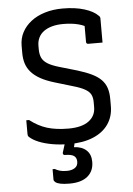

<svg xmlns="http://www.w3.org/2000/svg" viewBox="-62 -764 724 1042"><g transform="rotate(-5 300.0 -243.0)"><path d="M319 -718Q387 -718 437 -702.5Q487 -687 511 -662Q516 -658 517.5 -654Q519 -650 519 -645Q519 -625 519 -603Q519 -581 519 -558.5Q519 -536 519 -515Q500 -515 480.5 -515Q461 -515 441 -515Q436 -515 433 -518Q430 -521 430 -526Q430 -539 430 -552.5Q430 -566 430 -580Q430 -594 430 -609Q430 -624 430 -640L458 -596Q434 -615 398 -624.5Q362 -634 315 -634Q282 -634 255.5 -627Q229 -620 210 -606.5Q191 -593 181 -573Q171 -553 171 -528V-508Q171 -482 179.5 -463Q188 -444 210 -430Q232 -416 273 -404L369 -376Q415 -362 447 -346.5Q479 -331 498 -311.5Q517 -292 525.5 -266.5Q534 -241 534 -206V-168Q534 -112 505.5 -70Q477 -28 422.5 -5Q368 18 291 18Q242 18 199.5 10.5Q157 3 125.5 -10Q94 -23 76 -40Q72 -44 71 -47.5Q70 -51 70 -57Q70 -69 70 -81Q70 -93 70 -105.5Q70 -118 70 -131H85Q130 -96 178.5 -81Q227 -66 295 -66Q367 -66 405 -94Q443 -122 443 -170V-197Q443 -222 434.5 -238.5Q426 -255 403.5 -268Q381 -281 339 -293L242 -322Q195 -336 164 -353.5Q133 -371 114.5 -392.5Q96 -414 88 -439.5Q80 -465 80 -497V-535Q80 -576 97.5 -609Q115 -642 146.5 -666.5Q178 -691 222 -704.5Q266 -718 319 -718ZM407 125Q407 175 373 203.5Q339 232 274 232Q243 232 224.5 228Q206 224 197.5 217Q189 210 189 203Q189 191 189 181Q189 171 189 162Q189 153 189 146H201Q213 153 227.5 157.5Q242 162 266 162Q292 162 309 151Q326 140 326 117Q326 96 312 85.5Q298 75 262 75Q257 75 254 71.5Q251 68 252 62Q256 50 259 39.5Q262 29 265.5 18.5Q269 8 271.5 -2Q274 -12 278 -22Q280 -28 284 -31Q288 -34 299 -35Q310 -36 332 -36Q330 -28 328 -20Q326 -12 324.5 -4Q323 4 321 11.5Q319 19 318 26L315 37Q358 39 382.5 61.5Q407 84 407 125Z"/></g></svg>

Font: Rec Mono Linear
Style: Regular
Weight: 400
Monospace: yes
Version: Version 1.085; ttfautohint (v1.8.4.7-5d5b)